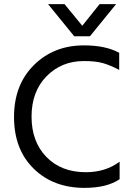

<svg xmlns="http://www.w3.org/2000/svg" viewBox="-20 -903 642 931"><path d="M416 -727H340L213 -883H293L379 -778L463 -883H543ZM390 8Q238 8 143 -85.5Q48 -179 48 -335.5Q48 -492 144.5 -587.5Q241 -683 387 -683Q492 -683 558 -647V-564Q514 -587 479 -597Q444 -607 387 -607Q278 -607 205.5 -533Q133 -459 133 -337.5Q133 -216 205 -142Q277 -68 396 -68Q492 -68 560 -119V-34Q498 8 390 8Z"/></svg>

Font: Hind Vadodara
Style: Regular
Weight: 400
Designer: Hitesh Malaviya
Foundry: Indian Type Foundry
Version: Version 0.702;PS 1.0;hotconv 1.0.81;makeotf.lib2.5.63406